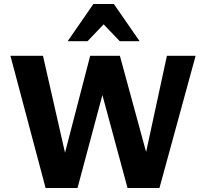

<svg xmlns="http://www.w3.org/2000/svg" viewBox="-20 -936 1024 956"><path d="M615 0 437 -658H577L746 -38H677L811 -658H954L774 0ZM207 0 32 -658H194L335 -38H268L429 -658H542L366 0ZM576 -731 472 -840 445 -916H547L675 -731ZM317 -731 445 -916H547L521 -841L416 -731Z"/></svg>

Font: Ysabeau Infant ExtraBold
Style: Regular
Weight: 800
Designer: Christian Thalmann (Catharsis Fonts)
Version: Version 2.001;gftools[0.9.30]; featfreeze: ss01,ss02,lnum